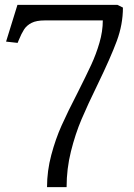

<svg xmlns="http://www.w3.org/2000/svg" viewBox="-20 -770 551 790"><path d="M300 -390Q335 -459.5 355.2 -503.1Q375.5 -546.8 389.2 -594Q403 -641.2 403 -686H164.5Q129.8 -686 109.8 -675.8Q89.8 -665.5 79 -648.8Q68.2 -632 56.8 -604L52.5 -593.5L5 -598.8L51.8 -750H463.2L485.8 -738.8Q485.8 -669.5 460.5 -601.2Q435.2 -533 382.5 -424.2Q341.2 -339.8 315.5 -279.2Q289.8 -218.8 271.9 -147Q254 -75.2 254 0H173.5Q173.5 -66.5 191 -132.2Q208.5 -198 233.4 -253.5Q258.2 -309 300 -390Z"/></svg>

Font: TMT Limkin
Style: Regular
Weight: 400
Designer: Gabriel Drozdov
Version: Version 1.000;Glyphs 3.1.2 (3151)